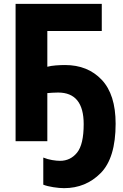

<svg xmlns="http://www.w3.org/2000/svg" viewBox="-20 -734 640 998"><path d="M581 -91Q581 -243 508.5 -319.5Q436 -396 318 -396Q296 -396 270 -394Q244 -392 226 -387V-573H509V-714H61V0H226V-250Q236 -251 252 -252Q268 -253 282 -253Q415 -253 415 -89Q415 17 380.5 59.5Q346 102 292 102Q275 102 251 98Q227 94 205 85V226Q225 234 257 239Q289 244 313 244Q426 244 503.5 165.5Q581 87 581 -91Z"/></svg>

Font: Noto Sans Mono UI ExtraBold
Style: Regular
Weight: 800
Designer: Monotype Design team
Foundry: Monotype Imaging Inc.
Version: 1.000